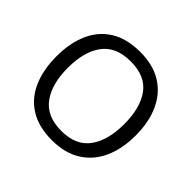

<svg xmlns="http://www.w3.org/2000/svg" viewBox="-174 -922 1129 1129"><g transform="rotate(45 390.5 -357.5)"><path d="M720 -358Q720 -247 682.5 -164.5Q645 -82 571.5 -36Q498 10 391 10Q280 10 206.5 -36Q133 -82 97 -165Q61 -248 61 -359Q61 -468 97 -550.5Q133 -633 206.5 -679Q280 -725 392 -725Q499 -725 572 -679.5Q645 -634 682.5 -551.5Q720 -469 720 -358ZM156 -358Q156 -223 213 -145.5Q270 -68 391 -68Q512 -68 568.5 -145.5Q625 -223 625 -358Q625 -493 569 -569.5Q513 -646 392 -646Q270 -646 213 -569.5Q156 -493 156 -358Z"/></g></svg>

Font: Noto Sans
Style: Regular
Weight: 400
Designer: Monotype Design Team
Foundry: Monotype Imaging Inc.
Version: Version 1.902